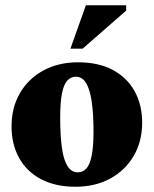

<svg xmlns="http://www.w3.org/2000/svg" viewBox="-20 -697 586 732"><path d="M276.5 -40Q295.5 -40 308.8 -54Q322 -68 329.2 -102Q336.5 -136 336.5 -195.5Q336.5 -264.5 329.5 -310.8Q322.5 -357 308 -380.8Q293.5 -404.5 269 -404.5Q250.5 -404.5 237 -390.2Q223.5 -376 216.5 -342.2Q209.5 -308.5 209.5 -249Q209.5 -180 216 -133.5Q222.5 -87 237.5 -63.5Q252.5 -40 276.5 -40ZM267.5 15Q191 15 136.2 -14Q81.5 -43 52.8 -95Q24 -147 24 -215Q24 -287 56 -342Q88 -397 145.2 -428.2Q202.5 -459.5 278 -459.5Q355.5 -459.5 409.8 -430.5Q464 -401.5 493 -349.8Q522 -298 522 -229Q522 -158 489.8 -102.8Q457.5 -47.5 400.2 -16.2Q343 15 267.5 15ZM248.5 -511.5 307.5 -677H461V-656.5L295 -511.5Z"/></svg>

Font: Newsreader 24pt ExtraBold
Style: Regular
Weight: 800
Designer: Hugues Gentile
Foundry: Production Type
Version: Version 1.003